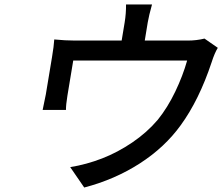

<svg xmlns="http://www.w3.org/2000/svg" viewBox="-20 -792 996 856"><path d="M170.1 -301.8Q181.5 -354.8 184.3 -371.1L212 -538Q220.2 -586.6 221.9 -616.1Q272 -611.2 313.2 -611.2H522.4L535.9 -692.8Q542.3 -731.9 541.9 -772H657.7Q643.8 -722.3 638.8 -692.8L625.4 -611.2H818.2Q856.2 -611.2 891.7 -620L951 -578.8Q936.4 -555 923.3 -513.8Q867.5 -346.2 785.9 -234Q714.5 -134.9 603 -63.2Q491.5 8.5 355.5 44L293 -46.9Q365.4 -58.6 435 -85.6Q504.6 -112.6 570 -157Q635.3 -201.3 683.6 -258.2Q727.3 -312.5 761.2 -383.2Q795.1 -453.8 814.3 -522H306.5L280.5 -365.1Q273.8 -323.9 274.1 -301.8Z"/></svg>

Font: Karasuma Gothic
Style: Medium Italic
Weight: 500
Italic angle: 9.39998°
Designer: Rasmus Andersson / Ryoko Nishizuka
Foundry: Genbu
Version: Version 1.00